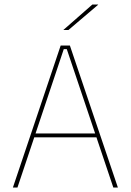

<svg xmlns="http://www.w3.org/2000/svg" viewBox="-20 -844 588 864"><path d="M38 0 253 -639H294.5L510.5 0H490L280.5 -623H267L58.5 0ZM127 -226V-243.5H421V-226ZM395.5 -823.5H421.5V-822.5L288 -709H265.5V-709.5Z"/></svg>

Font: Anek Latin Medium Thin
Style: Regular
Weight: 250
Version: Version 1.003